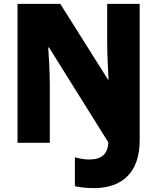

<svg xmlns="http://www.w3.org/2000/svg" viewBox="-20 -734 809 987"><path d="M464 233C610 233 698 150 698 -12V-714H531V-519C531 -461 535 -375 538 -325H535L290 -714H70V0H236V-295C236 -357 232 -437 228 -490H232L537 -2C534 56 505 86 438 86C410 86 386 80 365 75V223C390 229 423 233 464 233Z"/></svg>

Font: Noto Sans Kannada SemiCondensed Black
Style: Regular
Weight: 900
Width: 4
Designer: Jelle Bosma - Monotype Design Team
Foundry: Monotype Imaging Inc.
Version: Version 2.005